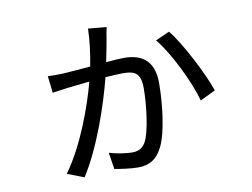

<svg xmlns="http://www.w3.org/2000/svg" viewBox="-73 -722 1147 875"><g transform="rotate(-10 500.0 -284.5)"><path d="M384 -617C383 -564 375 -503 364 -445C313 -441 264 -436 238 -435C214 -434 191 -434 166 -435L175 -357C193 -360 218 -363 239 -366C261 -369 303 -373 348 -378C320 -272 259 -99 174 18L251 48C332 -78 395 -270 424 -385C456 -387 485 -389 504 -389C558 -389 587 -377 587 -306C587 -227 572 -107 548 -62C531 -32 508 -26 485 -26C459 -26 416 -32 379 -43L391 34C420 39 464 46 501 46C553 46 589 23 613 -27C645 -90 660 -224 660 -318C660 -422 601 -457 523 -457C505 -457 474 -455 439 -452C448 -497 458 -546 461 -567C462 -579 466 -592 469 -609ZM680 -510C736 -444 811 -291 833 -205L904 -239C880 -314 797 -476 745 -539Z"/></g></svg>

Font: Noto Sans Mono CJK JP Regular
Style: Regular
Weight: 400
Designer: Ryoko NISHIZUKA (kana & ideographs); Paul D. Hunt (Latin, Greek & Cyrillic); Wenlong ZHANG (bopomofo); Sandoll Communica
Foundry: Adobe Systems Incorporated
Version: Version 1.004;PS 1.004;hotconv 1.0.82;makeotf.lib2.5.63406